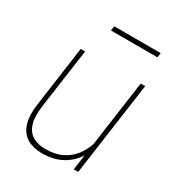

<svg xmlns="http://www.w3.org/2000/svg" viewBox="-171 -820 874 941"><g transform="rotate(30 266.5 -349.0)"><path d="M464.4 -706.5 460.9 -680.7H197.8L201.2 -706.5ZM454.1 -528.3H479.5L405.3 0H379.9L392.1 -85.9Q363.8 -41.5 317.1 -15.9Q270.5 9.8 204.6 9.8Q155.8 9.8 121.3 -10.3Q86.9 -30.3 72 -74.7Q57.1 -119.1 67.9 -192.9L114.7 -528.3H139.6L92.3 -191.9Q83.5 -127.4 95.9 -88.9Q108.4 -50.3 137.9 -33.4Q167.5 -16.6 207.5 -16.6Q263.7 -16.6 302.2 -35.6Q340.8 -54.7 365.2 -86.2Q389.6 -117.7 401.9 -155.8Z"/></g></svg>

Font: Robert Sans Thin
Style: Italic
Weight: 100
Italic angle: -8°
Designer: Christian Robertson (extended by Adam Twardoch)
Foundry: Google
Version: Version 12.135;April 2, 2019;FontCreator 11.5.0.2425 64-bit;